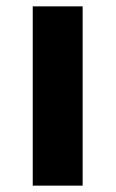

<svg xmlns="http://www.w3.org/2000/svg" viewBox="-20 -584 364 604"><path d="M83 0H240V-564H83Z"/></svg>

Font: Noto Serif Tamil SemiCondensed
Style: Bold
Weight: 700
Width: 4
Designer: Indian Type Foundry, Tom Grace, and the Monotype Design Team
Foundry: Monotype Imaging Inc.
Version: Version 2.004